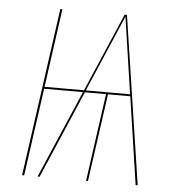

<svg xmlns="http://www.w3.org/2000/svg" viewBox="-50 -728 705 774"><g transform="rotate(5 302.5 -340.5)"><path d="M527.3 0 474.6 -355H384.3L334.5 0H326.7L376.5 -355H291L138.7 0H130.4L283.2 -355H126L76.2 0H67.9L163.1 -680.7H171.4L127 -362.8H286.6L423.3 -680.7H432.6L535.6 0ZM473.1 -362.8 427.2 -673.3 293.9 -362.8Z"/></g></svg>

Font: Fira Sans Compressed Eight
Style: Italic
Weight: 100
Width: 3
Italic angle: -8°
Designer: Carrois Corporate & Edenspiekermann AG
Foundry: Carrois Corporate GbR & Edenspiekermann AG
Version: Version 4.203;PS 004.203;hotconv 1.0.88;makeotf.lib2.5.64775